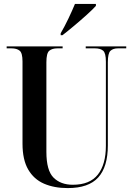

<svg xmlns="http://www.w3.org/2000/svg" viewBox="-20 -951 679 981"><path d="M326 10Q257 10 205 -12.5Q153 -35 124 -85Q95 -135 95 -217V-637Q95 -680 80.5 -692Q66 -704 38 -704H14V-714H300V-704H274Q246 -704 231.5 -691.5Q217 -679 217 -633V-175Q217 -80 253.5 -43.5Q290 -7 352 -7Q439 -7 480 -59Q521 -111 521 -206V-636Q521 -680 507 -692Q493 -704 465 -704H418V-714H625V-704H583Q558 -704 544.5 -691.5Q531 -679 531 -633V-208Q531 -99 482 -44.5Q433 10 326 10ZM290 -781Q310 -815 329.5 -856Q349 -897 363 -931H470V-921Q455 -904 424 -876Q393 -848 359 -819.5Q325 -791 299 -771H290Z"/></svg>

Font: Noto Serif Display Condensed SemiBold
Style: Regular
Weight: 600
Width: 3
Designer: Monotype Design Team
Foundry: Monotype Imaging Inc.
Version: Version 2.009